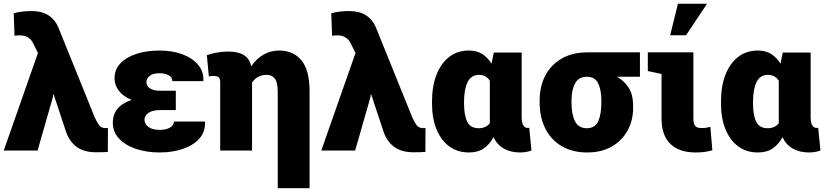

<svg xmlns="http://www.w3.org/2000/svg" viewBox="-25 -810 4448 1033"><path d="M492.2 9.3Q425.3 9.3 386 -20.8Q346.7 -50.8 329.6 -103L263.7 -301.8L260.7 -302.2L260.3 -290L177.2 0H-4.9L179.2 -524.9L153.3 -577.1Q144 -596.7 126 -608.2Q107.9 -619.6 85.4 -619.6Q74.2 -619.6 68.4 -619.6Q62.5 -619.6 53.2 -617.7L48.8 -738.3Q67.4 -744.6 94.2 -747.6Q121.1 -750.5 145.5 -750.5Q198.7 -750.5 233.9 -728.8Q269 -707 287.1 -667L485.4 -176.8Q496.6 -151.4 508.5 -136.2Q520.5 -121.1 539.6 -121.1Q544.9 -121.1 548.1 -120.8Q551.3 -120.6 555.7 -121.1L555.2 7.3Q532.2 9.3 492.2 9.3Z M834 10.3Q762.7 10.3 705.6 -9.3Q648.4 -28.8 615.2 -64.7Q582 -100.6 582 -149.9Q582 -238.3 683.1 -272.5Q639.6 -290 615.5 -320.3Q591.3 -350.6 591.3 -389.6Q591.3 -435.5 622.6 -468.8Q653.8 -502 708.3 -520Q762.7 -538.1 832.5 -538.1Q902.8 -538.1 956.8 -517.8Q1010.7 -497.6 1041 -461.4Q1071.3 -425.3 1069.3 -376.5L1068.4 -373.5H902.3Q902.3 -395 881.6 -405.5Q860.8 -416 832.5 -416Q796.9 -416 779.8 -401.4Q762.7 -386.7 762.7 -368.2Q762.7 -346.2 782.7 -334Q802.7 -321.8 836.4 -321.8H920.9V-217.8H836.4Q796.9 -217.8 774.7 -203.1Q752.4 -188.5 752.4 -165.5Q752.4 -143.6 773.2 -127.4Q793.9 -111.3 834 -111.3Q868.7 -111.3 889.6 -123.5Q910.6 -135.7 910.6 -156.2H1077.1L1078.1 -153.3Q1080.1 -100.6 1047.4 -64.2Q1014.6 -27.8 958.5 -8.8Q902.3 10.3 834 10.3Z M1469.2 202.6V-317.9Q1469.2 -366.7 1453.9 -387Q1438.5 -407.2 1408.2 -407.2Q1360.4 -407.2 1331.1 -366.2V0H1159.7V-367.7Q1159.7 -386.2 1152.1 -393.6Q1144.5 -400.9 1127 -400.9Q1118.2 -400.9 1116.2 -401.4Q1114.3 -401.9 1098.6 -398.9L1087.9 -512.7Q1106 -520.5 1138.4 -526.6Q1170.9 -532.7 1203.1 -532.7Q1304.2 -532.7 1324.2 -463.4Q1325.2 -460.9 1325.9 -458.3Q1326.7 -455.6 1327.1 -453.1Q1353.5 -493.7 1392.1 -515.9Q1430.7 -538.1 1477.1 -538.1Q1553.2 -538.1 1596.9 -485.4Q1640.6 -432.6 1640.6 -317.9V202.6Z M2200.7 9.3Q2133.8 9.3 2094.5 -20.8Q2055.2 -50.8 2038.1 -103L1972.2 -301.8L1969.2 -302.2L1968.8 -290L1885.7 0H1703.6L1887.7 -524.9L1861.8 -577.1Q1852.5 -596.7 1834.5 -608.2Q1816.4 -619.6 1793.9 -619.6Q1782.7 -619.6 1776.9 -619.6Q1771 -619.6 1761.7 -617.7L1757.3 -738.3Q1775.9 -744.6 1802.7 -747.6Q1829.6 -750.5 1854 -750.5Q1907.2 -750.5 1942.4 -728.8Q1977.5 -707 1995.6 -667L2193.8 -176.8Q2205.1 -151.4 2217 -136.2Q2229 -121.1 2248 -121.1Q2253.4 -121.1 2256.6 -120.8Q2259.8 -120.6 2264.2 -121.1L2263.7 7.3Q2240.7 9.3 2200.7 9.3Z M2498 10.3Q2436.5 10.3 2392.1 -22.5Q2347.7 -55.2 2323.5 -114.5Q2299.3 -173.8 2299.3 -252.9V-263.2Q2299.3 -345.7 2323.2 -407.5Q2347.2 -469.2 2391.6 -503.7Q2436 -538.1 2497.1 -538.1Q2540.5 -538.1 2569.6 -519.5Q2598.6 -501 2619.6 -467.3L2631.8 -527.3H2781.7V-183.1Q2781.7 -149.4 2790.5 -135.5Q2799.3 -121.6 2814.5 -121.6Q2819.3 -121.6 2822.3 -122.6L2834.5 0Q2817.4 5.9 2802.2 8.1Q2787.1 10.3 2772.5 10.3Q2722.7 10.3 2686 -10.5Q2649.4 -31.2 2630.4 -71.8Q2608.4 -32.2 2576.9 -11Q2545.4 10.3 2498 10.3ZM2550.3 -120.1Q2589.4 -120.1 2610.4 -147V-375.5Q2590.3 -407.2 2552.2 -407.2Q2509.3 -407.2 2490.5 -367.7Q2471.7 -328.1 2471.7 -263.2V-252.9Q2471.7 -189.5 2489 -154.8Q2506.3 -120.1 2550.3 -120.1Z M3134.8 10.3Q3054.2 10.3 2996.8 -23.7Q2939.5 -57.6 2908.9 -118.4Q2878.4 -179.2 2878.4 -259.3V-269Q2878.4 -345.7 2909.2 -404.1Q2939.9 -462.4 2997.6 -495.4Q3055.2 -528.3 3136.2 -528.3H3418V-397H3294.4Q3330.6 -377.4 3356 -340.1Q3381.3 -302.7 3381.3 -239.3V-229Q3381.3 -162.1 3351.6 -107.9Q3321.8 -53.7 3266.6 -21.7Q3211.4 10.3 3134.8 10.3ZM3132.3 -120.1Q3176.3 -120.1 3193.4 -157.5Q3210.4 -194.8 3210.4 -259.3V-269Q3210.4 -327.1 3193.1 -362.1Q3175.8 -397 3132.3 -397Q3088.4 -397 3069.1 -361.6Q3049.8 -326.2 3049.8 -269V-259.3Q3049.8 -194.3 3068.8 -157.2Q3087.9 -120.1 3132.3 -120.1Z M3717.3 10.3Q3628.9 10.3 3581.5 -35.9Q3534.2 -82 3534.2 -172.9V-412.1L3460.4 -427.7V-528.3H3705.6V-172.9Q3705.6 -144 3715.1 -132.6Q3724.6 -121.1 3748 -121.1Q3763.7 -121.1 3769.8 -121.8Q3775.9 -122.6 3796.9 -127.4L3807.6 -1.5Q3784.2 4.9 3764.4 7.6Q3744.6 10.3 3717.3 10.3ZM3580.6 -620.1 3622.6 -790H3779.3L3666 -620.1Z M4052.7 10.3Q3991.2 10.3 3946.8 -22.5Q3902.3 -55.2 3878.2 -114.5Q3854 -173.8 3854 -252.9V-263.2Q3854 -345.7 3877.9 -407.5Q3901.9 -469.2 3946.3 -503.7Q3990.7 -538.1 4051.8 -538.1Q4095.2 -538.1 4124.3 -519.5Q4153.3 -501 4174.3 -467.3L4186.5 -527.3H4336.4V-183.1Q4336.4 -149.4 4345.2 -135.5Q4354 -121.6 4369.1 -121.6Q4374 -121.6 4377 -122.6L4389.2 0Q4372.1 5.9 4356.9 8.1Q4341.8 10.3 4327.1 10.3Q4277.3 10.3 4240.7 -10.5Q4204.1 -31.2 4185.1 -71.8Q4163.1 -32.2 4131.6 -11Q4100.1 10.3 4052.7 10.3ZM4105 -120.1Q4144 -120.1 4165 -147V-375.5Q4145 -407.2 4106.9 -407.2Q4064 -407.2 4045.2 -367.7Q4026.4 -328.1 4026.4 -263.2V-252.9Q4026.4 -189.5 4043.7 -154.8Q4061 -120.1 4105 -120.1Z"/></svg>

Font: Roboto Slab Black
Style: Regular
Weight: 900
Designer: Google
Version: Version 2.000; ttfautohint (v1.8.1.43-b0c9)